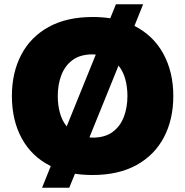

<svg xmlns="http://www.w3.org/2000/svg" viewBox="-20 -812 872 904"><path d="M178 72 219 -30Q130 -74 83 -159.5Q36 -245 36 -360Q36 -470 80 -554Q124 -638 209 -685Q294 -732 416 -732Q460 -732 499 -726L526 -792H654L613 -690Q702 -645 749 -559Q796 -473 796 -360Q796 -250 752 -166Q708 -82 623 -35Q538 12 416 12Q372 12 333 6L306 72ZM252 -360Q252 -318 262 -281Q272 -244 294 -217L431 -555Q424 -556 416 -556Q358 -556 322 -529.5Q286 -503 269 -458.5Q252 -414 252 -360ZM580 -360Q580 -402 570 -439Q560 -476 538 -503L401 -165Q408 -164 416 -164Q474 -164 510 -190.5Q546 -217 563 -261.5Q580 -306 580 -360Z"/></svg>

Font: Kufam Black
Style: Regular
Weight: 900
Designer: Wael Morcos, Artur Schmal
Foundry: Original Type
Version: Version 1.301; ttfautohint (v1.8.3)